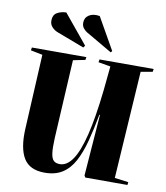

<svg xmlns="http://www.w3.org/2000/svg" viewBox="-105 -1081 1018 1180"><g transform="rotate(10 404.5 -490.5)"><path d="M685 -29 771 -18 769 0H506L499 -12L528 -395H524Q507 -302 487 -226.5Q467 -151 438 -97Q409 -43 364.5 -14.5Q320 14 254 14Q160 14 122.5 -48Q85 -110 91 -230L115 -697L41 -712L44 -730H384L381 -712L306 -697L279 -208Q276 -145 280.5 -112Q285 -79 298.5 -66.5Q312 -54 337 -54Q381 -54 416 -105Q451 -156 478 -265Q505 -374 524 -548L539 -699L463 -712L466 -730H804L801 -712L728 -699ZM361 -881Q351 -887 339.5 -900.5Q328 -914 328 -935Q328 -967 354 -983.5Q380 -1000 421 -993L534 -794L526 -785ZM186 -849Q166 -856 149.5 -872.5Q133 -889 133 -914Q133 -949 157 -963.5Q181 -978 215 -979L364 -798L355 -785Z"/></g></svg>

Font: Literata 72pt ExtraBold
Style: Italic
Weight: 800
Italic angle: -2°
Designer: Latin by Veronika Burian and Jose Scaglione. Greek by Irene Vlachou. Cyrillic by Vera Evstafieva
Foundry: TypeTogether
Version: Version 3.002